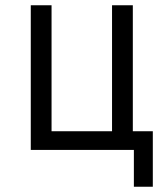

<svg xmlns="http://www.w3.org/2000/svg" viewBox="-20 -570 640 730"><path d="M561 140V-71H485V-550H406V-71H176V-550H97V0H489V140Z"/></svg>

Font: Tekne LDO Light
Style: Regular
Weight: 300
Monospace: yes
Designer: Alessio Laiso, Mario Rullo, Paolo Rosset
Foundry: Alessio Laiso
Version: Version 1.000;hotconv 1.0.109;makeotfexe 2.5.65596